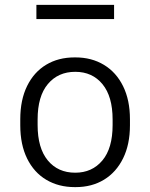

<svg xmlns="http://www.w3.org/2000/svg" viewBox="-20 -756 615 786"><path d="M63 -243V-268Q63 -347 91 -404Q119 -461 169 -491Q219 -521 285 -521H289Q355 -521 405.5 -490.5Q456 -460 484 -403Q512 -346 512 -268V-243Q512 -165 484 -108Q456 -51 406 -20.5Q356 10 290 10H286Q220 10 169.5 -20Q119 -50 91 -107Q63 -164 63 -243ZM441 -244V-267Q441 -361 399.5 -411.5Q358 -462 288 -462Q218 -462 176 -412Q134 -362 134 -267V-244Q134 -150 175.5 -99.5Q217 -49 288 -49Q357 -49 399 -99Q441 -149 441 -244ZM447 -736V-678H129V-736Z"/></svg>

Font: Chivo Light
Style: Regular
Weight: 300
Designer: Hector Gatti
Foundry: Omnibus-Type
Version: Version 1.007